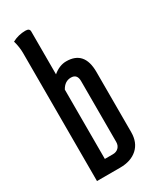

<svg xmlns="http://www.w3.org/2000/svg" viewBox="-182 -751 659 806"><g transform="rotate(-30 147.5 -348.5)"><path d="M36 -620Q36 -650 27 -681Q57 -697 91 -697Q111 -697 111 -682V-474Q142 -500 175 -500Q263 -500 263 -398V-106Q263 -56 232 -28Q201 0 148 0H36ZM111 -64H150Q167 -64 177.5 -74.5Q188 -85 188 -102V-397Q188 -431 158 -431Q128 -431 111 -400Z"/></g></svg>

Font: Medula One
Style: Regular
Weight: 400
Designer: Luciano Vergara
Foundry: Luciano Vergara
Version: Version 1.002